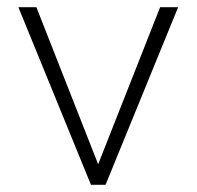

<svg xmlns="http://www.w3.org/2000/svg" viewBox="-20 -513 546 533"><path d="M273 0H232.5L31 -493H81L252.5 -57L424.5 -493H474.5Z"/></svg>

Font: Acari Sans Neue Light
Style: Regular
Weight: 300
Designer: Alfredo Marco Pradil (font), Cristiano Sobral (main changes)
Foundry: Hanken Design Co. (font), Cristiano Sobral (main changes)
Version: Version 2.459;March 19, 2022;FontCreator 14.0.0.2808 64-bit;